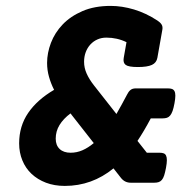

<svg xmlns="http://www.w3.org/2000/svg" viewBox="-20 -610 640 641"><path d="M483.4 -214.8Q460.9 -172.4 439 -139.6L470.2 -100.1H512.7Q521 -100.1 526.4 -98.1Q531.7 -96.2 534.4 -90.6Q537.1 -85 537.1 -75.2Q537.1 -65.4 534.2 -49.8Q531.2 -34.2 528.1 -24.4Q524.9 -14.6 520.3 -9.3Q515.6 -3.9 509.5 -2Q503.4 0 495.1 0H416.5Q396.5 0 383.8 -16.1L358.9 -47.9Q287.1 10.7 196.3 10.7Q161.6 10.7 133.5 0Q105.5 -10.7 85.4 -29.5Q65.4 -48.3 54.7 -74.5Q43.9 -100.6 43.9 -131.3Q43.9 -189 74.2 -233.2Q104.5 -277.3 160.6 -310.1Q149.9 -331.1 143.6 -353.5Q137.2 -376 137.2 -399.9Q137.2 -433.1 150.1 -467Q163.1 -501 189.2 -528.3Q215.3 -555.7 255.4 -573Q295.4 -590.3 349.6 -590.3Q387.2 -590.3 427.2 -578.4Q467.3 -566.4 505.4 -541.5Q515.1 -535.2 519.5 -528.1Q523.9 -521 522 -510.7L505.4 -417Q502.4 -400.4 487.1 -393.3Q471.7 -386.2 440.4 -386.2Q409.2 -386.2 399.7 -393.3Q390.1 -400.4 393.1 -417L402.3 -469.2Q371.1 -484.4 335 -484.4Q318.8 -484.4 305.2 -478.3Q291.5 -472.2 281.5 -461.2Q271.5 -450.2 266.1 -435.5Q260.7 -420.9 260.7 -403.8Q260.7 -383.3 269.3 -364.3Q277.8 -345.2 293.5 -325.2L368.7 -229.5Q377.4 -244.6 386.2 -260.7Q395 -276.9 404.3 -294.4Q408.7 -303.7 415.3 -309.3Q421.9 -314.9 433.1 -314.9H540.5Q548.8 -314.9 554.2 -313Q559.6 -311 562.5 -305.7Q565.4 -300.3 565.4 -290.5Q565.4 -280.8 562.5 -265.1Q559.6 -249.5 556.2 -239.7Q552.7 -230 548.1 -224.4Q543.5 -218.8 537.4 -216.8Q531.2 -214.8 522.9 -214.8ZM215.8 -100.1Q236.3 -100.1 255.4 -108.4Q274.4 -116.7 293 -132.3L215.3 -231.4Q191.4 -213.4 178.7 -192.6Q166 -171.9 166 -147Q166 -125 179.2 -112.5Q192.4 -100.1 215.8 -100.1Z"/></svg>

Font: Courier Prime
Style: Bold Italic
Weight: 700
Monospace: yes
Designer: Alan Dague-Greene
Foundry: Quote-Unquote Apps
Version: Version 1.202